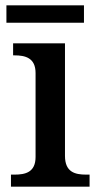

<svg xmlns="http://www.w3.org/2000/svg" viewBox="-20 -698 369 718"><path d="M4 -613H294V-678H4ZM21 0H315V-45H302C261 -45 223 -54 223 -115V-536H29V-491H34C74 -491 113 -482 113 -425V-111C113 -53 74 -45 34 -45H21Z"/></svg>

Font: Noto Serif Tamil Medium
Style: Italic
Weight: 500
Italic angle: -12°
Designer: Indian Type Foundry, Tom Grace, and the Monotype Design Team
Foundry: Monotype Imaging Inc.
Version: Version 2.003